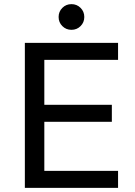

<svg xmlns="http://www.w3.org/2000/svg" viewBox="-20 -907 650 927"><path d="M100 0V-700H550V-618H194V-401H520V-319H194V-82H550V0ZM325 -763Q299 -763 281 -781Q263 -799 263 -825Q263 -851 281 -869Q299 -887 325 -887Q351 -887 369 -869Q387 -851 387 -825Q387 -799 369 -781Q351 -763 325 -763Z"/></svg>

Font: Golos Text
Style: Regular
Weight: 400
Designer: A.Korolkova, Vitaly Kuzmin
Foundry: ParaType Ltd
Version: Version 2.004